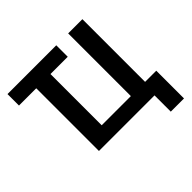

<svg xmlns="http://www.w3.org/2000/svg" viewBox="-208 -953 1336 1336"><g transform="rotate(-45 460.0 -285.0)"><path d="M514 -730V-617H344V-113H631V-730H771V-113H881V160H751V0H204V-617H34V-730Z"/></g></svg>

Font: Mplus 1p Bold
Style: Bold
Weight: 700
Version: Version 1.061